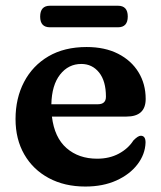

<svg xmlns="http://www.w3.org/2000/svg" viewBox="-20 -654 576 686"><path d="M500.5 -300.5Q500.5 -237.5 432 -237.5H165.5Q174.5 -162.5 217.8 -124.8Q261 -87 327 -87Q371 -87 404.5 -105Q438 -123 456.5 -152Q473.5 -169.5 483.5 -169Q500.5 -168.5 500 -144Q498.5 -102.5 471.2 -66.8Q444 -31 396 -9.2Q348 12.5 285 12.5Q210.5 12.5 154.2 -17.8Q98 -48 66.8 -102.2Q35.5 -156.5 35.5 -228.5Q35.5 -303 66 -361.2Q96.5 -419.5 153.2 -452.8Q210 -486 289.5 -486Q354.5 -486 401.8 -462Q449 -438 474.8 -396Q500.5 -354 500.5 -300.5ZM270.5 -425.5Q224.5 -425.5 194.8 -387.8Q165 -350 163.5 -281.5H329.5Q358.5 -281.5 358.5 -308.5Q358.5 -364.5 334 -395Q309.5 -425.5 270.5 -425.5ZM123.5 -594.5Q123.5 -633.5 158.5 -633.5H401.5Q436.5 -633.5 436.5 -595Q436.5 -556.5 401.5 -556.5H158.5Q123.5 -556.5 123.5 -594.5Z"/></svg>

Font: Fraunces 9pt Soft SemiBold
Style: Regular
Weight: 600
Version: Version 1.000;[b76b70a41]